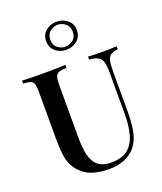

<svg xmlns="http://www.w3.org/2000/svg" viewBox="-176 -1100 1038 1227"><g transform="rotate(-20 343.0 -486.5)"><path d="M665 -708V-688Q633 -685 616.5 -673.5Q600 -662 594 -637.5Q588 -613 588 -568V-291Q588 -224 579.5 -171Q571 -118 547 -79Q522 -37 472.5 -11.5Q423 14 352 14Q304 14 257.5 3Q211 -8 176 -38Q145 -64 127.5 -97Q110 -130 104 -176.5Q98 -223 98 -288V-602Q98 -639 92.5 -656.5Q87 -674 70.5 -680.5Q54 -687 21 -688V-708Q46 -707 85 -706Q124 -705 169 -705Q210 -705 250 -706Q290 -707 316 -708V-688Q282 -687 264.5 -680.5Q247 -674 241 -656.5Q235 -639 235 -602V-240Q235 -190 241.5 -149.5Q248 -109 263.5 -80Q279 -51 307.5 -36Q336 -21 380 -21Q453 -21 493 -54Q533 -87 549 -146Q565 -205 565 -280V-560Q565 -609 558 -635Q551 -661 530.5 -673Q510 -685 470 -688V-708Q489 -707 519.5 -706Q550 -705 576 -705Q601 -705 625.5 -706Q650 -707 665 -708ZM356 -987Q398 -987 429.5 -961.5Q461 -936 461 -892Q461 -847 429.5 -821.5Q398 -796 356 -796Q315 -796 283.5 -821.5Q252 -847 252 -892Q252 -936 283.5 -961.5Q315 -987 356 -987ZM356 -966Q329 -966 304.5 -947Q280 -928 280 -891Q280 -854 304.5 -835.5Q329 -817 356 -817Q384 -817 408.5 -835.5Q433 -854 433 -891Q433 -928 408.5 -947Q384 -966 356 -966Z"/></g></svg>

Font: Playfair Display SemiBold
Style: Regular
Weight: 600
Designer: Claus Eggers Sørensen
Foundry: Claus Eggers Sørensen
Version: Version 1.203